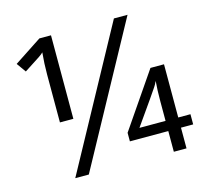

<svg xmlns="http://www.w3.org/2000/svg" viewBox="-103 -832 1021 950"><g transform="rotate(-15 407.5 -357.0)"><path d="M172.4 -643.6Q167.5 -637.7 149.9 -625.5Q119.6 -605 69.3 -573.2L35.2 -621.1L176.3 -713.9H235.8V-286.1H167V-531.2Q167 -587.4 172.4 -643.6ZM558.1 -713.9H627.9L238.3 0H168.9ZM673.8 -106H477.1V-149.9L669.4 -430.7H738.8V-158.2H801.3V-106H738.8V0H673.8ZM673.8 -158.2V-259.8Q673.8 -314 677.7 -361.8Q668.9 -342.8 662.6 -334Q650.9 -315.4 540 -158.2Z"/></g></svg>

Font: Viking Open Sans
Style: Regular
Weight: 400
Foundry: Ascender Corporation
Version: Version 2.001